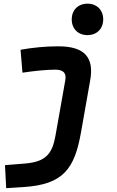

<svg xmlns="http://www.w3.org/2000/svg" viewBox="-20 -776 626 1031"><path d="M13.2 234.4 106 228.5C320.8 214.8 380.4 129.9 415 -65.4L464.4 -345.2C485.8 -465.3 436.5 -527.3 293.5 -527.3C225.6 -527.3 158.2 -521 90.3 -508.8L100.6 -385.7C172.9 -396.5 231.9 -401.9 277.8 -401.9C321.3 -401.9 337.4 -382.3 330.6 -345.2L278.3 -49.8C261.2 47.9 228.5 92.8 114.3 102.1L6.8 110.8ZM449.7 -587.4C500 -587.4 534.2 -621.6 534.2 -671.9C534.2 -722.2 500 -756.3 449.7 -756.3C399.4 -756.3 365.2 -722.2 365.2 -671.9C365.2 -621.6 399.4 -587.4 449.7 -587.4Z"/></svg>

Font: Cascadia Code
Style: Bold Italic
Weight: 700
Italic angle: -10°
Monospace: yes
Designer: Aaron Bell
Foundry: Saja Typeworks
Version: Version 2404.023